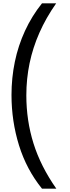

<svg xmlns="http://www.w3.org/2000/svg" viewBox="-20 -906 423 1152"><path d="M49 -336Q49 -438 69 -535Q89 -632 130 -721Q171 -810 232 -886H317Q256 -799 216.5 -709.5Q177 -620 157.5 -526.5Q138 -433 138 -334Q138 -183 181 -45.5Q224 92 318 226H232Q139 111 94 -34Q49 -179 49 -336Z"/></svg>

Font: Noto Sans Kannada UI
Style: Regular
Weight: 400
Designer: Jelle Bosma - Monotype Design Team
Foundry: Monotype Imaging Inc.
Version: Version 2.006